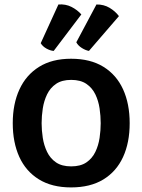

<svg xmlns="http://www.w3.org/2000/svg" viewBox="-20 -824 636 858"><path d="M37 -273.5Q37 -359.5 66.8 -424.2Q96.5 -489 154.5 -525.2Q212.5 -561.5 297.5 -561.5Q384 -561.5 442.2 -525.5Q500.5 -489.5 530 -424.8Q559.5 -360 559.5 -273.5Q559.5 -186.5 529.8 -122Q500 -57.5 441.8 -22Q383.5 13.5 297.5 13.5Q212 13.5 153.8 -22.5Q95.5 -58.5 66.2 -123Q37 -187.5 37 -273.5ZM166 -273.5Q166 -241.5 171.2 -207.8Q176.5 -174 190.5 -145Q204.5 -116 230.5 -98.2Q256.5 -80.5 298 -80.5Q340 -80.5 366 -98.2Q392 -116 406 -145Q420 -174 425 -207.8Q430 -241.5 430 -273.5Q430 -305.5 425 -339.5Q420 -373.5 406 -402.5Q392 -431.5 366 -449.2Q340 -467 298 -467Q256.5 -467 230.5 -449.2Q204.5 -431.5 190.5 -402.5Q176.5 -373.5 171.2 -339.5Q166 -305.5 166 -273.5ZM241 -804Q273.5 -806.5 299.8 -793Q326 -779.5 343.5 -759.5L220 -596.5Q204.5 -597.5 187.2 -607.2Q170 -617 162 -631ZM411 -804Q444 -804.5 469.8 -789Q495.5 -773.5 511.5 -752L377.5 -596.5Q362.5 -599 345.8 -609.5Q329 -620 321 -635Z"/></svg>

Font: Signika Negative SC SemiBold
Style: Regular
Weight: 600
Designer: Anna Giedryś
Foundry: Anna Giedryś
Version: Version 2.000; ttfautohint (v1.8.3) -l 8 -r 50 -G 200 -x 9 -